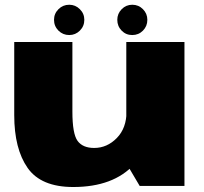

<svg xmlns="http://www.w3.org/2000/svg" viewBox="-20 -764 838 789"><path d="M554 0H738V-591.5H499V-93ZM277.5 -591.5H38.5V-291Q38.5 -152.5 93.5 -74Q148.5 4.5 281 4.5Q446 4.5 531.5 -88.8Q617 -182 617 -259.5L500 -306.5Q500 -237.5 460 -196.8Q420 -156 367 -156Q320 -156 298.8 -185Q277.5 -214 277.5 -305.5ZM264.5 -620Q290 -620 308.2 -638.2Q326.5 -656.5 326.5 -682.5Q326.5 -708 308.2 -726.2Q290 -744.5 264.5 -744.5Q238.5 -744.5 220.2 -726.2Q202 -708 202 -682.5Q202 -656.5 220.2 -638.2Q238.5 -620 264.5 -620ZM523.5 -620Q549.5 -620 567.5 -638.2Q585.5 -656.5 585.5 -682.5Q585.5 -708 567.5 -726.2Q549.5 -744.5 523.5 -744.5Q498 -744.5 480 -726.2Q462 -708 462 -682.5Q462 -656.5 479.8 -638.2Q497.5 -620 523.5 -620Z"/></svg>

Font: Anybody SemiExpanded Black
Style: Regular
Weight: 900
Width: 6
Version: Version 1.113;gftools[0.9.25]